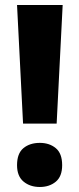

<svg xmlns="http://www.w3.org/2000/svg" viewBox="-20 -734 317 766"><path d="M206 -241H72L48 -714H230ZM48 -75Q48 -122 73.5 -143Q99 -164 139 -164Q177 -164 202.5 -143Q228 -122 228 -75Q228 -30 202.5 -9Q177 12 139 12Q100 12 74 -9.5Q48 -31 48 -75Z"/></svg>

Font: Noto Sans Hebrew SemiCondensed ExtraBold
Style: Regular
Weight: 800
Width: 4
Designer: Monotype Design Team
Foundry: Monotype Imaging Inc.
Version: Version 2.004; ttfautohint (v1.8.4.7-5d5b)